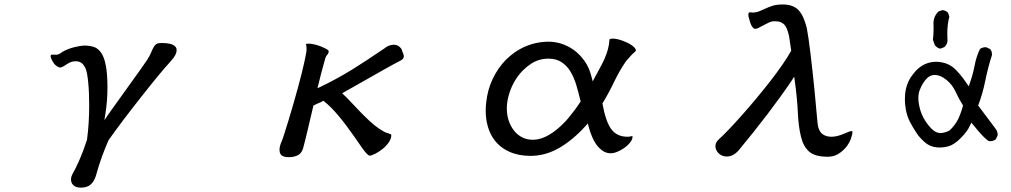

<svg xmlns="http://www.w3.org/2000/svg" viewBox="-20 -671 4540 862"><path d="M320.3 -396Q346.2 -396 359.9 -372.1Q367.2 -359.4 370.6 -341.1Q374 -322.8 376 -301.3Q380.4 -258.8 380.4 -198.2Q380.4 -116.7 370.6 -43.5Q353.5 9.3 336.2 48.3Q318.8 87.4 304.2 112.8Q298.8 123 298.8 133.3Q298.8 149.9 308.1 159.2Q319.8 171.4 342.8 171.4Q371.1 171.4 386.7 157.7Q402.8 143.6 410.2 119.1Q424.8 66.9 438.5 30Q452.1 -6.8 467.3 -41.5Q525.4 -124 614.3 -236.3Q700.2 -345.7 741.7 -390.6Q741.7 -391.1 745.1 -394.5L747.1 -397Q772.9 -424.3 772.9 -446.3Q772.9 -456.1 766.6 -462.4Q751.5 -478 706.1 -478Q690.4 -478 683.3 -474.1Q676.3 -470.2 671.4 -461.9Q665.5 -452.6 659.7 -438Q653.8 -422.9 642.1 -404.3Q628.9 -384.8 607.9 -355Q535.2 -252.9 511.7 -220.9Q488.3 -189 466.8 -158.2L448.7 -131.3L453.6 -163.1Q462.4 -218.8 462.4 -278.3Q462.4 -337.4 455.6 -374Q446.8 -423.8 424.8 -445.3Q416.5 -454.1 406.2 -458.5Q386.2 -466.3 360.4 -466.3Q341.8 -466.3 313.5 -459.2Q285.2 -452.1 259.8 -438Q256.8 -436.5 253.4 -433.1Q246.6 -427.7 235.4 -425.3H234.4Q225.6 -425.3 220.9 -425.5Q216.3 -425.8 215.3 -425.8Q209 -425.8 208 -422.9Q207.5 -421.4 207.5 -419.7Q207.5 -418 207.5 -416.5Q207.5 -415 208.3 -412.6Q209 -410.2 210.4 -406.7Q213.4 -400.4 216.8 -394.5Q220.2 -388.7 221.7 -386.7Q227.1 -378.9 235.8 -373.5Q244.6 -368.2 249.5 -367.7Q257.3 -368.7 263.9 -372.6Q270.5 -376.5 278.6 -381.8Q286.6 -387.2 296.4 -391.6Q306.2 -396 320.3 -396Z M1455.6 -442.9ZM1354 -472.7Q1356.4 -459.5 1356.4 -450.7Q1356.4 -443.8 1355 -435.1Q1341.8 -359.9 1298.8 -210Q1287.1 -168.9 1276.4 -134.3L1257.3 -73.2Q1249 -46.4 1244.1 -35.2Q1234.9 -14.6 1234.9 1Q1234.9 17.6 1242.7 24.9Q1252.4 34.7 1276.1 34.7Q1299.8 34.7 1317.4 25.9Q1333.5 17.6 1340.8 -4.9Q1351.6 -45.4 1362.3 -91.8Q1380.9 -168.9 1387.2 -197.3Q1400.4 -204.1 1407.5 -207Q1414.6 -210 1417.5 -210.9Q1423.3 -213.9 1426.8 -215.8L1431.2 -218.8L1435.1 -215.8Q1463.9 -193.8 1498 -153.3Q1532.2 -112.8 1571.3 -56.6Q1612.8 5.4 1626.5 19Q1635.3 27.8 1640.6 27.8Q1647.5 27.8 1664.1 19.5Q1680.7 11.2 1697.3 -2Q1713.4 -14.6 1725.1 -31.5Q1736.8 -48.3 1736.8 -63.5Q1736.8 -65.9 1735.8 -66.9Q1733.9 -68.8 1729 -70.3Q1713.9 -75.2 1711.9 -76.2Q1710 -77.1 1707.5 -78.1Q1703.6 -80.1 1699.7 -82.5Q1665.5 -100.6 1615.7 -150.4Q1599.1 -166.5 1573.2 -194.3Q1547.4 -222.2 1538.3 -231Q1529.3 -239.7 1516.1 -252.4Q1607.4 -303.7 1636 -320.1Q1664.6 -336.4 1691.4 -351.6Q1758.3 -389.2 1777.8 -398.9Q1777.8 -398.9 1778.6 -399.4Q1779.3 -399.9 1780.3 -399.9Q1793 -407.7 1793 -418Q1793 -426.3 1784.7 -443.8V-445.3Q1784.7 -446.8 1782.5 -450.7Q1780.3 -454.6 1777.1 -457.5Q1773.9 -460.4 1772.5 -461.9Q1765.1 -467.8 1757.3 -469.2Q1753.4 -470.2 1749 -470.2Q1736.8 -470.2 1725.8 -465.8Q1714.8 -461.4 1706.5 -454.1Q1621.1 -396 1560.5 -358.4Q1488.8 -314.5 1418.9 -281.2L1405.3 -274.9Q1415.5 -318.4 1422.6 -344.2Q1429.7 -370.1 1435.1 -389.9Q1440.4 -409.7 1441.2 -411.4Q1441.9 -413.1 1442.6 -414.6Q1443.4 -416 1444.1 -417.7Q1444.8 -419.4 1445.8 -420.9Q1447.8 -423.8 1450.7 -426.8Q1455.6 -432.1 1455.6 -442.9Q1455.1 -443.4 1454.1 -444.8Q1450.2 -448.7 1441.4 -453.1Q1422.9 -462.9 1401.9 -469Q1380.9 -475.1 1363.8 -475.1Q1356 -475.1 1354 -473.1Z M2444.3 -483.9Q2362.8 -483.9 2293.9 -438Q2272 -422.9 2252.4 -403.8Q2215.8 -366.7 2192.1 -317.1Q2168.5 -267.6 2162.6 -209Q2160.6 -190.9 2160.6 -173.8Q2160.6 -142.1 2167.5 -113.3Q2180.2 -60.1 2214.4 -25.4Q2236.8 -2.9 2268.1 10.7Q2308.1 28.8 2362.3 28.8Q2427.7 28.8 2489.7 -6.3Q2551.8 -42 2609.9 -106.4L2618.7 -116.7L2622.6 -103.5Q2627.9 -81.5 2637.2 -59.6Q2656.2 -13.2 2687 6.8Q2702.1 17.1 2722.7 17.1Q2735.8 17.1 2752.9 9.8Q2781.2 -2.4 2800.8 -22Q2819.8 -41 2819.8 -56.6Q2819.8 -59.1 2819.3 -60.1Q2818.4 -60.1 2813.5 -59.1Q2805.7 -57.1 2796.9 -57.1Q2749 -57.1 2723.6 -92.3Q2699.2 -126 2684.6 -206.5Q2714.4 -255.4 2736.3 -301.8Q2758.3 -348.1 2786.6 -390.6Q2789.1 -395 2793.5 -399.9Q2800.3 -407.2 2806.2 -414.1Q2819.3 -429.2 2830.6 -438.5Q2835 -442.4 2835 -445.8Q2835 -449.7 2829.6 -456.1Q2825.2 -461.4 2817.9 -466.8Q2805.2 -476.1 2787.1 -483.4Q2753.9 -497.6 2731 -497.6Q2717.8 -497.6 2716.3 -493.2Q2714.4 -451.7 2692.4 -403.3Q2682.1 -381.3 2670.9 -361.3Q2659.7 -341.3 2641.1 -305.7L2636.2 -324.2Q2626 -367.2 2604.5 -397Q2572.8 -441.4 2528.3 -463.4Q2514.2 -470.7 2499.5 -475.1Q2469.7 -483.9 2444.3 -483.9ZM2372.1 -43.5Q2320.3 -43.5 2287.1 -85.4Q2272 -105 2263.7 -130.1Q2255.4 -155.3 2255.4 -184.6Q2255.4 -220.2 2269 -259.3Q2288.6 -315.4 2328.1 -355.5Q2345.2 -372.6 2365.7 -385.7Q2400.4 -407.7 2442.4 -407.7Q2478 -407.7 2501.5 -391.6Q2524.9 -376.5 2540.8 -350.3Q2556.6 -324.2 2566.9 -290.5Q2577.1 -256.8 2586.9 -215.3Q2569.3 -189 2556.9 -172.9Q2544.4 -156.7 2533.2 -142.8Q2522 -128.9 2508.5 -115.7Q2495.1 -102.5 2484.6 -93.8Q2474.1 -85 2465.3 -78.6Q2430.7 -54.2 2400.4 -46.9Q2386.2 -43.5 2372.1 -43.5Z M3370.1 -541.5Q3377 -541.5 3385.7 -545.9Q3396 -551.3 3404.8 -556.2Q3419.4 -564 3432.1 -569.8Q3444.8 -575.7 3458 -575.7Q3475.1 -575.7 3486.3 -570.8Q3498 -565.4 3504.9 -555.9Q3511.7 -546.4 3515.6 -533.7Q3521 -518.1 3522.9 -506.8L3532.2 -442.9Q3498 -383.3 3437.5 -305.7Q3378.4 -230 3313.5 -156.7Q3245.6 -80.1 3206.1 -44.4Q3191.9 -31.2 3191.9 -14.2Q3191.9 -4.9 3195.8 2.7Q3199.7 10.3 3204.3 15.1Q3209 20 3214.4 23.4Q3226.6 31.7 3244.1 31.7Q3274.4 31.7 3301.8 -2.4V-2.9Q3359.9 -72.3 3425.8 -158.7Q3488.3 -240.7 3535.2 -310.5L3545.4 -326.7L3548.3 -307.6Q3559.1 -229 3562 -165.3Q3564.9 -101.6 3576.2 -57.1Q3586.4 -13.7 3612.5 9.5Q3638.7 32.7 3696.3 32.7Q3722.7 32.7 3742.7 20.5Q3763.7 7.8 3778.1 -9.8Q3792.5 -27.3 3799.8 -47.1Q3807.1 -66.9 3807.1 -80.1V-81.5Q3805.7 -82.5 3802.7 -82.5Q3797.4 -82.5 3789.6 -79.1L3768.6 -70.3Q3736.8 -57.1 3713.9 -57.1Q3694.3 -57.1 3682.1 -63.5Q3669.9 -69.3 3663.1 -79.1Q3656.2 -88.9 3653.3 -101.1Q3650.9 -112.3 3649.9 -124.5Q3647.9 -145.5 3636.2 -272Q3632.3 -313.5 3627.4 -355.5L3618.2 -435.1Q3610.4 -501 3602.1 -545.4Q3587.9 -602.5 3564 -626.5L3560.5 -629.9Q3536.6 -650.9 3493.7 -650.9Q3466.3 -650.9 3448 -644.8Q3429.7 -638.7 3416 -632.3Q3402.3 -626 3392.3 -621.8Q3382.3 -617.7 3374.5 -616.2Q3366.7 -614.7 3358.4 -614.7Q3350.6 -615.7 3349.6 -615.7Q3343.8 -615.7 3342.3 -614.3Q3339.8 -610.4 3339.8 -604.5Q3339.8 -600.1 3340.8 -595.2Q3342.3 -590.3 3345.2 -580.1Q3351.1 -556.2 3360.8 -546.4Q3365.7 -541.5 3370.1 -541.5Z M4182.6 -393.6Q4137.7 -393.6 4102.5 -363.3Q4086.9 -349.6 4073.2 -330.1Q4047.4 -293.5 4043.5 -246.6Q4042.5 -235.8 4042.5 -225.1Q4042.5 -203.6 4046.4 -182.1Q4051.8 -149.9 4064.9 -124.5Q4078.6 -98.6 4093.3 -76.2Q4106.9 -54.7 4130.9 -33.2Q4153.3 -12.7 4186 -9.3Q4191.9 -8.8 4197.3 -8.8Q4220.7 -8.8 4240.7 -15.1Q4265.6 -22.9 4294.4 -52.2Q4323.7 -81.5 4335.9 -109.4L4340.8 -120.6Q4365.2 -90.3 4374.5 -80.1Q4387.7 -64.9 4395.5 -57.6Q4412.1 -40.5 4420.4 -37.6Q4422.9 -37.1 4424.8 -37.1Q4439.5 -37.1 4450.2 -44.9L4458.5 -61.5Q4459 -63.5 4459 -67.9Q4459 -72.3 4457 -79.1Q4455.1 -85.9 4450.2 -92.3L4371.6 -197.3Q4392.6 -252.9 4403.8 -310.1Q4415.5 -367.7 4433.1 -422.4Q4433.6 -424.8 4433.6 -426.8Q4433.6 -440.9 4425.8 -450.2L4409.2 -458.5Q4407.2 -459 4405.3 -459Q4390.6 -459 4379.9 -451.2Q4363.3 -417.5 4355.7 -377.2Q4348.1 -336.9 4334 -297.4L4329.1 -283.7Q4312.5 -308.1 4304.2 -319.3Q4285.2 -344.2 4267.6 -361.3Q4242.7 -384.8 4208.5 -391.1Q4195.3 -393.6 4182.6 -393.6ZM4205.6 -73.7Q4203.6 -73.7 4199.7 -73.7Q4195.8 -73.7 4189.5 -75.7Q4174.8 -79.6 4159.7 -95.7Q4138.7 -117.7 4124.5 -145Q4110.4 -172.4 4105 -207Q4103 -219.2 4103 -230.5Q4103 -251 4109.4 -267.1Q4118.7 -292 4134.8 -312Q4152.8 -334.5 4177.2 -334.5Q4201.7 -334.5 4229 -312.5Q4255.9 -290.5 4269.8 -259.8Q4283.7 -229 4303.7 -197.3Q4294.9 -164.6 4281.7 -136.2Q4267.6 -107.9 4242.7 -85Q4225.6 -75.7 4205.6 -73.7ZM4171.4 -542.5Q4171.4 -516.6 4168.5 -492.2L4177.2 -467.8Q4189 -454.1 4202.1 -452.6L4219.7 -459.5Q4232.9 -471.7 4233.9 -488.3Q4232.9 -503.4 4232.9 -517.6Q4232.9 -563 4242.2 -595.7Q4236.8 -613.3 4236.3 -613.8Q4225.1 -625 4210.9 -625.5L4193.4 -619.6Q4170.9 -597.2 4170.9 -566.4Z"/></svg>

Font: Bakudai
Style: ExtraLight
Weight: 200
Version: Version 1.48